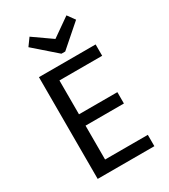

<svg xmlns="http://www.w3.org/2000/svg" viewBox="-224 -1040 1004 1144"><g transform="rotate(-30 277.5 -468.5)"><path d="M100 0V-700H490V-622H196V-389H460V-311H196V-78H490V0ZM286 -754 135 -886 172 -937 299 -848 426 -937 463 -886 312 -754Z"/></g></svg>

Font: Orienta
Style: Regular
Weight: 400
Designer: Eduardo Rodriguez Tunni
Foundry: Eduardo Rodriguez Tunni
Version: Version 1.002; ttfautohint (v1.8.4.7-5d5b);gftools[0.9.23]